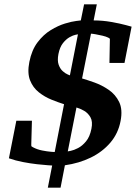

<svg xmlns="http://www.w3.org/2000/svg" viewBox="-20 -762 638 884"><path d="M585.9 -639.2 553.2 -472.2H483.9L485.8 -577.1Q486.8 -583 484.4 -585.2Q481.9 -587.4 478 -588.9Q468.3 -593.8 451.7 -597.7Q435.1 -601.6 420.2 -604.2Q405.3 -606.9 398.9 -606.9L357.9 -400.9Q381.3 -394 415 -382.1Q448.7 -370.1 480.2 -348.6Q511.7 -327.1 528.6 -292.5Q545.4 -257.8 535.2 -205.1Q524.4 -147.9 488.3 -105.5Q452.1 -63 398.2 -36.6Q344.2 -10.3 278.8 -1L258.8 102.1H200.2L220.2 0Q220.2 0 200.7 -1.2Q181.2 -2.4 150.6 -5.9Q120.1 -9.3 85.7 -15.9Q51.3 -22.5 21 -33.2L55.2 -206.1H127L124 -98.1Q124 -88.9 124.8 -88.4Q125.5 -87.9 131.8 -84Q150.9 -73.7 174.3 -69.1Q197.8 -64.5 214.8 -63.2Q231.9 -62 231.9 -62L274.9 -282.2Q248.5 -290.5 217 -303.2Q185.5 -315.9 158.7 -337.2Q131.8 -358.4 118.4 -392.3Q105 -426.3 115.2 -477.1Q126 -531.7 153.1 -567.4Q180.2 -603 213.9 -623.5Q247.6 -644 279.1 -653.6Q310.5 -663.1 331.3 -665.5Q352.1 -668 352.1 -668L367.2 -742.2H425.8L411.1 -668Q452.1 -668 492.4 -660.9Q532.7 -653.8 559.3 -646.5Q585.9 -639.2 585.9 -639.2ZM338.9 -604Q338.9 -604 327.6 -601.8Q316.4 -599.6 300.5 -590.8Q284.7 -582 270 -563.7Q255.4 -545.4 249 -513.2Q243.2 -482.9 250.2 -463.6Q257.3 -444.3 269.5 -433.8Q281.7 -423.3 291.7 -419.2Q301.8 -415 301.8 -415ZM400.9 -168.9Q407.7 -202.1 396.5 -221.9Q385.3 -241.7 366.7 -252.2Q348.1 -262.7 332 -267.1L292 -64.9Q292 -64.9 305.9 -67.6Q319.8 -70.3 339.4 -80.3Q358.9 -90.3 376.2 -111.3Q393.6 -132.3 400.9 -168.9Z"/></svg>

Font: Charis
Style: Bold Italic
Weight: 700
Italic angle: -11°
Designer: Walt Agee, Miriam Martin, Annie Olsen, Victor Gaultney, Lorna Priest, Alan Ward, Bob Hallissy, Martin Hosken, Sharon Cor
Foundry: SIL Global
Version: Version 7.000